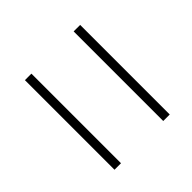

<svg xmlns="http://www.w3.org/2000/svg" viewBox="-38 -650 585 585"><g transform="rotate(45 255.0 -357.0)"><path d="M67 -448H453V-476H67ZM67 -238H453V-266H67Z"/></g></svg>

Font: Noto Serif SemiCondensed Thin
Style: Italic
Weight: 100
Width: 4
Italic angle: -12°
Designer: Monotype Design Team
Foundry: Monotype Imaging Inc.
Version: Version 2.013